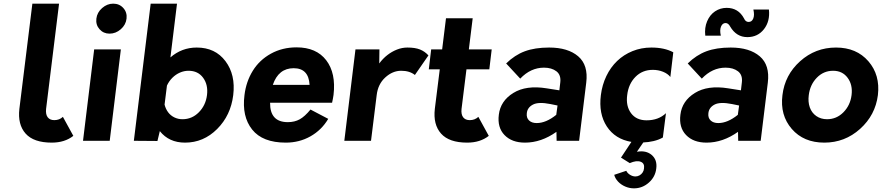

<svg xmlns="http://www.w3.org/2000/svg" viewBox="-20 -770 4823 1050"><path d="M263 10Q164 10 120 -39.5Q76 -89 86 -175L157 -750H303L232 -174Q229 -144 241 -128.5Q253 -113 277 -113Q305 -113 324 -131L381 -27Q334 10 263 10Z M579 -586Q546 -586 524.5 -610Q503 -634 507 -668Q511 -702 538.5 -726Q566 -750 599 -750Q633 -750 654.5 -726Q676 -702 672 -668Q668 -634 640.5 -610Q613 -586 579 -586ZM434 0 495 -500H641L580 0Z M1056 -510Q1157 -510 1213 -435.5Q1269 -361 1255.5 -250Q1242 -139 1167.5 -64.5Q1093 10 992 10Q904 10 854 -53L841 1L712 0L804 -750H948L912 -456Q974 -510 1056 -510ZM978 -118Q1030 -118 1067.5 -156Q1105 -194 1112 -250Q1119 -306 1091 -344.5Q1063 -383 1011 -383Q987 -383 964 -373Q941 -363 922.5 -344.5Q904 -326 893 -302L880 -198Q886 -174 899.5 -156Q913 -138 933.5 -128Q954 -118 978 -118Z M1804 -251Q1801 -230 1796 -208H1457Q1456 -102 1554 -102Q1591 -102 1619 -117.5Q1647 -133 1678 -171L1775 -120Q1739 -59 1678 -24.5Q1617 10 1543 10Q1416 10 1359 -61.5Q1302 -133 1317 -250Q1326 -324 1362.5 -383Q1399 -442 1461.5 -476.5Q1524 -511 1602 -511Q1710 -511 1764 -440.5Q1818 -370 1804 -251ZM1586 -397Q1503 -397 1472 -306H1673Q1668 -397 1586 -397Z M2208 -510Q2250 -510 2276.5 -499.5Q2303 -489 2323 -467L2249 -360Q2220 -383 2174 -383Q2127 -383 2087 -346.5Q2047 -310 2040 -250L2009 0H1863L1924 -500H2055L2054 -423Q2074 -450 2098.5 -469Q2123 -488 2151 -499Q2179 -510 2208 -510Z M2596 -131 2653 -27Q2606 10 2535 10Q2436 10 2392 -39.5Q2348 -89 2358 -175L2385 -391H2325L2338 -500H2398L2419 -670H2565L2544 -500H2669L2656 -391H2531L2504 -174Q2501 -144 2513 -128.5Q2525 -113 2549 -113Q2577 -113 2596 -131Z M2983 -510Q3086 -510 3142 -462Q3198 -414 3186 -318L3147 0H3024L3023 -49Q2940 10 2851 10Q2779 10 2739 -31.5Q2699 -73 2708 -143Q2717 -218 2787 -261.5Q2857 -305 2969 -287L3039 -276L3044 -319Q3049 -360 3023 -380Q2997 -400 2955 -400Q2882 -400 2825 -340L2748 -423Q2795 -469 2850 -489.5Q2905 -510 2983 -510ZM2861 -151Q2858 -126 2873 -111.5Q2888 -97 2915 -97Q2966 -97 3022 -142L3029 -193L2990 -201Q2925 -214 2894.5 -198Q2864 -182 2861 -151Z M3550 -388Q3493 -388 3455 -349.5Q3417 -311 3410 -250Q3402 -190 3431 -151Q3460 -112 3516 -112Q3581 -112 3622 -151L3605 -18Q3582 -5 3554 1.5Q3526 8 3498 9L3463 60Q3513 51 3544 77.5Q3575 104 3569 151Q3564 197 3528.5 228.5Q3493 260 3447 260Q3422 260 3399 250Q3376 240 3360 223Q3344 206 3339 186L3405 164Q3411 177 3425.5 186Q3440 195 3455 195Q3467 195 3477.5 189Q3488 183 3494.5 173Q3501 163 3502 151Q3506 123 3483.5 114.5Q3461 106 3424 122L3376 92L3433 6Q3344 -9 3298.5 -78.5Q3253 -148 3266 -250Q3273 -306 3296 -354Q3319 -402 3355 -436.5Q3391 -471 3439 -490.5Q3487 -510 3542 -510Q3614 -510 3662 -484L3646 -349Q3632 -367 3606 -377.5Q3580 -388 3550 -388Z M3922 -575H3837Q3832 -618 3847 -653.5Q3862 -689 3890.5 -708Q3919 -727 3954 -727Q4018 -727 4049 -669Q4057 -650 4074 -650Q4092 -650 4099.5 -669Q4107 -688 4100 -718H4185Q4192 -654 4158 -610.5Q4124 -567 4067 -567Q4007 -567 3973 -625Q3963 -644 3948 -644Q3931 -644 3923 -624.5Q3915 -605 3922 -575ZM3976 -510Q4079 -510 4135 -462Q4191 -414 4179 -318L4140 0H4017L4016 -49Q3933 10 3844 10Q3772 10 3732 -31.5Q3692 -73 3701 -143Q3710 -218 3780 -261.5Q3850 -305 3962 -287L4032 -276L4037 -319Q4042 -360 4016 -380Q3990 -400 3948 -400Q3875 -400 3818 -340L3741 -423Q3788 -469 3843 -489.5Q3898 -510 3976 -510ZM3854 -151Q3851 -126 3866 -111.5Q3881 -97 3908 -97Q3959 -97 4015 -142L4022 -193L3983 -201Q3918 -214 3887.5 -198Q3857 -182 3854 -151Z M4488 10Q4375 10 4310 -65Q4245 -140 4259 -250Q4272 -360 4355.5 -435Q4439 -510 4552 -510Q4664 -510 4729 -435Q4794 -360 4781 -250Q4767 -140 4683.5 -65Q4600 10 4488 10ZM4503 -118Q4555 -118 4592.5 -156Q4630 -194 4637 -250Q4644 -306 4615.5 -344.5Q4587 -383 4536 -383Q4484 -383 4447 -345Q4410 -307 4403 -250Q4398 -213 4408.5 -183Q4419 -153 4444 -135.5Q4469 -118 4503 -118Z"/></svg>

Font: Orkney
Style: BoldItalic
Weight: 700
Designer: Samuel Oakes and Alfredo Marco Pradil
Foundry: Alfredo Marco Pradil
Version: 1.0; ttfautohint (v1.5)